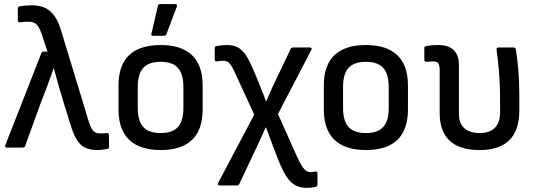

<svg xmlns="http://www.w3.org/2000/svg" viewBox="-20 -721 2624 938"><path d="M460 12C473 12 489 9 503 7C510 6 513 2 513 -5L512 -62C512 -68 509 -72 501 -71C489 -69 480 -69 470 -69C444 -69 428 -80 414 -126L279 -570C250 -666 206 -695 133 -695C113 -695 93 -693 76 -690C70 -689 67 -685 67 -679V-621C67 -615 71 -611 78 -612C91 -614 103 -615 117 -615C146 -615 166 -607 182 -559L212 -469H193C188 -469 184 -467 182 -461L6 -12C3 -5 6 0 13 0H91C96 0 101 -2 103 -8L179 -218C201 -274 221 -326 242 -388H243C259 -326 274 -275 291 -220L320 -126C352 -18 381 12 460 12Z M727 -546H781C787 -546 791 -548 793 -554L844 -689C846 -696 844 -701 837 -701H763C756 -701 752 -698 751 -691L720 -557C718 -550 720 -546 727 -546ZM765 12C900 12 970 -54 970 -186V-304C970 -436 898 -501 765 -501C630 -501 559 -436 559 -304V-186C559 -54 630 12 765 12ZM765 -71C686 -71 653 -111 653 -193V-296C653 -379 686 -419 765 -419C843 -419 876 -379 876 -296V-193C876 -111 843 -71 765 -71Z M1483 197C1496 197 1508 194 1522 192C1528 191 1531 187 1531 181V127C1531 119 1527 116 1520 117C1511 119 1504 120 1500 120C1475 120 1461 109 1431 44L1338 -164L1501 -477C1505 -484 1502 -489 1494 -489H1413C1407 -489 1402 -487 1400 -482L1307 -287C1299 -267 1290 -247 1281 -227H1279C1272 -248 1264 -267 1256 -287L1229 -354C1183 -466 1157 -501 1087 -501C1070 -501 1053 -499 1038 -496C1032 -495 1029 -491 1029 -485V-430C1029 -424 1033 -420 1040 -421C1052 -423 1060 -424 1072 -424C1092 -424 1104 -415 1123 -376L1222 -161L1046 172C1042 180 1045 185 1053 185H1136C1142 185 1146 183 1149 178L1239 -13C1252 -42 1265 -70 1278 -98H1280C1290 -70 1301 -41 1311 -14L1335 49C1379 160 1409 197 1483 197Z M1768 12C1903 12 1973 -54 1973 -186V-304C1973 -436 1901 -501 1768 -501C1633 -501 1562 -436 1562 -304V-186C1562 -54 1633 12 1768 12ZM1768 -71C1689 -71 1656 -111 1656 -193V-296C1656 -379 1689 -419 1768 -419C1846 -419 1879 -379 1879 -296V-193C1879 -111 1846 -71 1768 -71Z M2324 12C2454 12 2517 -55 2517 -180V-261C2517 -350 2509 -427 2500 -480C2499 -486 2495 -489 2489 -489H2415C2408 -489 2405 -485 2406 -478C2414 -420 2423 -337 2423 -239V-171C2423 -102 2384 -71 2324 -71C2261 -71 2222 -102 2222 -162V-405C2222 -470 2184 -501 2122 -501C2106 -501 2083 -500 2063 -496C2056 -495 2053 -492 2053 -486V-429C2053 -423 2057 -419 2064 -419C2074 -419 2085 -421 2094 -421C2119 -421 2128 -414 2128 -376V-170C2128 -54 2187 12 2324 12Z"/></svg>

Font: Sofia Sans Cond SemiBold
Style: Regular
Weight: 600
Width: 3
Designer: Botio Nikoltchev, Ani Petrova
Foundry: lettersoup
Version: Version 4.100